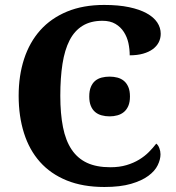

<svg xmlns="http://www.w3.org/2000/svg" viewBox="-20 -744 708 774"><path d="M424.8 -69.8Q461.4 -69.8 490 -78.4Q518.6 -86.9 541 -100.6Q563.5 -114.3 580.3 -131.3Q597.2 -148.4 609.9 -165Q617.7 -159.2 622.3 -147Q627 -134.8 627 -122.1Q627 -101.1 615.7 -77.9Q604.5 -54.7 578.1 -35.2Q551.8 -15.6 508.3 -2.9Q464.8 9.8 400.9 9.8Q314 9.8 249 -16.6Q184.1 -43 141.1 -91.3Q98.1 -139.6 76.7 -207.5Q55.2 -275.4 55.2 -357.9Q55.2 -439 77.1 -506.3Q99.1 -573.7 142.3 -622.1Q185.5 -670.4 250.2 -697.3Q314.9 -724.1 399.9 -724.1Q457.5 -724.1 500.2 -715.1Q543 -706.1 571.3 -690.4Q599.6 -674.8 613.8 -653.6Q627.9 -632.3 627.9 -607.9Q627.9 -589.4 619.9 -573.5Q611.8 -557.6 595.9 -545.9Q580.1 -534.2 556.6 -527.6Q533.2 -521 502.9 -521Q502.9 -545.9 497.6 -570.6Q492.2 -595.2 479.2 -615.2Q466.3 -635.3 445.3 -647.7Q424.3 -660.2 393.1 -660.2Q345.7 -660.2 313 -640.1Q280.3 -620.1 260.5 -581.5Q240.7 -543 231.9 -486.6Q223.1 -430.2 223.1 -357.9Q223.1 -285.6 233.9 -231.4Q244.6 -177.2 268.6 -141.4Q292.5 -105.5 330.8 -87.6Q369.1 -69.8 424.8 -69.8ZM339.8 -355Q339.8 -377.9 346.2 -393.3Q352.5 -408.7 363.5 -418Q374.5 -427.2 389.6 -431.2Q404.8 -435.1 421.9 -435.1Q438.5 -435.1 453.4 -431.2Q468.3 -427.2 479.5 -418Q490.7 -408.7 497.3 -393.3Q503.9 -377.9 503.9 -355Q503.9 -332.5 497.3 -317.1Q490.7 -301.8 479.5 -292.5Q468.3 -283.2 453.4 -279.1Q438.5 -274.9 421.9 -274.9Q404.8 -274.9 389.6 -279.1Q374.5 -283.2 363.5 -292.5Q352.5 -301.8 346.2 -317.1Q339.8 -332.5 339.8 -355Z"/></svg>

Font: Droid Serif
Style: Bold
Weight: 700
Designer: Monotype Design team
Foundry: Monotype Imaging Inc.
Version: Version 1.03